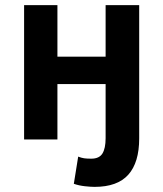

<svg xmlns="http://www.w3.org/2000/svg" viewBox="-20 -544 636 749"><path d="M349 185Q334 185 311 182.5Q288 180 268 173L285 67Q298 72 308.5 73.5Q319 75 336 75Q367 75 379.5 55Q392 35 392 -5V-216H204V0H74V-524H204V-323H392V-524H523V-4Q523 90 480.5 137.5Q438 185 349 185Z"/></svg>

Font: Ubuntu Sans
Style: Bold
Weight: 700
Designer: Dalton Maag Ltd
Foundry: Dalton Maag Ltd
Version: Version 1.006; ttfautohint (v1.8.4.7-5d5b)